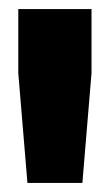

<svg xmlns="http://www.w3.org/2000/svg" viewBox="-20 -720 240 420"><path d="M180.2 -700.2V-560.1L160.2 -319.8H40L20 -560.1V-700.2Z"/></svg>

Font: Fivo Sans Heavy
Style: Regular
Weight: 900
Designer: Alexander Slobzheninov
Foundry: Alexander Slobzheninov
Version: 1.0